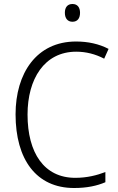

<svg xmlns="http://www.w3.org/2000/svg" viewBox="-20 -932 592 962"><path d="M343 -912C318 -912 305 -895 305 -868C305 -840 319 -823 343 -823C368 -823 381 -840 381 -868C381 -895 368 -912 343 -912ZM362 -673C411 -673 458 -661 502 -638L524 -687C476 -712 421 -724 361 -724C163 -724 58 -565 58 -359C58 -133 162 10 351 10C416 10 466 -1 508 -19V-70C466 -54 417 -41 357 -41C201 -41 118 -166 118 -358C118 -536 202 -673 362 -673Z"/></svg>

Font: Noto Sans Gujarati UI SemiCondensed Light
Style: Regular
Weight: 300
Width: 4
Designer: Jelle Bosma - Monotype Design Team, Universal Thirst
Foundry: Monotype Imaging Inc.
Version: Version 2.106